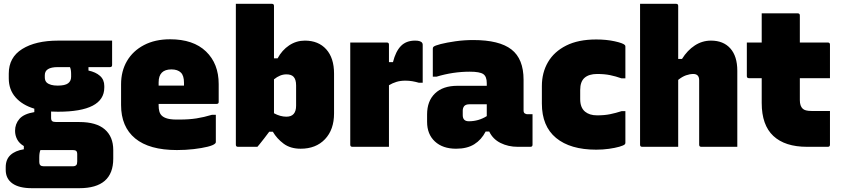

<svg xmlns="http://www.w3.org/2000/svg" viewBox="-20 -770 4410 1007"><path d="M59 -84Q59 -120 82 -146.5Q105 -173 160 -182V-200Q97 -219 61.5 -259.5Q26 -300 26 -359V-384Q26 -469 96.5 -513Q167 -557 285 -557H568V-429Q568 -418 557 -418H444V-400Q482 -392 504.5 -372Q527 -352 527 -319V-311Q527 -184 284 -184Q265 -184 248 -185V-152Q248 -139 254 -134.5Q260 -130 276 -130H396Q485 -130 529.5 -91.5Q574 -53 574 17V62Q574 217 396 217H147Q80 217 45 192Q10 167 10 121V107Q10 66 35 43Q60 20 105 13V-4Q81 -18 70 -39Q59 -60 59 -84ZM282 -321Q321 -321 337 -333Q353 -345 353 -367V-382Q353 -405 347 -418H283Q215 -418 215 -376V-364Q215 -347 225 -337Q243 -321 282 -321ZM208 102H363Q374 102 380 96Q385 91 385 77V39Q385 26 379.5 21.5Q374 17 362 17H202Q197 17 192 17Q186 31 186 55V80Q186 102 208 102Z M872 -564Q994 -564 1060.5 -500Q1127 -436 1127 -329V-235Q1127 -225 1116 -225H812V-217Q812 -200 815.5 -186.5Q819 -173 828 -164Q839 -153 860.5 -147.5Q882 -142 923 -143Q971 -143 1010 -149Q1049 -155 1092 -168H1112V-25Q1112 -20 1108 -17Q1099 -8 1069 -0.5Q1039 7 996.5 12Q954 17 908 17Q763 17 689 -44Q615 -105 615 -219V-328Q615 -397 646 -450Q677 -503 735 -533.5Q793 -564 872 -564ZM879 -406Q812 -406 812 -338V-321H945V-336Q945 -373 929 -389Q912 -406 879 -406Z M1330 0H1228Q1217 0 1217 -11V-750H1406Q1417 -750 1417 -739V-464H1436Q1459 -507 1496.5 -532Q1534 -557 1579 -557Q1650 -557 1691 -511.5Q1732 -466 1732 -384V-175Q1732 -90 1684.5 -40Q1637 10 1557 10Q1503 10 1467.5 -16.5Q1432 -43 1411 -79H1392Q1380 -62 1365.5 -44Q1351 -26 1341 -13Q1331 0 1330 0ZM1482 -380Q1449 -380 1417 -354V-176Q1450 -158 1482 -158Q1533 -158 1533 -216V-322Q1533 -354 1519 -368Q1507 -380 1482 -380Z M2020 0H1828Q1817 0 1817 -11V-547H2009Q2020 -547 2020 -536V-444H2041Q2055 -500 2082.5 -528.5Q2110 -557 2157 -557Q2173 -557 2181 -554Q2189 -551 2192 -548Q2197 -543 2197 -536V-336H2177Q2160 -341 2142.5 -344Q2125 -347 2106 -347Q2080 -347 2059 -340.5Q2038 -334 2020 -323Z M2726 -352V-190Q2726 -176 2737 -173Q2741 -171 2745 -171H2773V-11Q2773 0 2762 0H2695Q2646 0 2605.5 -20Q2565 -40 2546 -80H2527Q2505 -37 2467.5 -13.5Q2430 10 2372 10Q2302 10 2261 -28Q2220 -66 2220 -131V-170Q2220 -240 2261.5 -280Q2303 -320 2379 -320H2533V-334Q2533 -369 2514.5 -381.5Q2496 -394 2444 -394Q2356 -394 2270 -368H2250V-514Q2250 -521 2253 -524Q2260 -531 2291.5 -539Q2323 -547 2368.5 -553.5Q2414 -560 2462 -560Q2599 -560 2662.5 -510.5Q2726 -461 2726 -352ZM2407 -166Q2407 -134 2439 -134Q2490 -134 2533 -161V-223H2441Q2424 -223 2415 -214Q2407 -204 2407 -190Z M3107 -563Q3160 -563 3203.5 -553.5Q3247 -544 3257 -534Q3260 -531 3260 -526V-359H3240Q3209 -370 3179.5 -376Q3150 -382 3112 -382Q3069 -382 3046 -362Q3023 -342 3023 -298V-250Q3023 -205 3049 -184Q3060 -175 3075.5 -170Q3091 -165 3112 -165Q3150 -165 3179.5 -171Q3209 -177 3240 -187H3260V-21Q3260 -16 3257 -13Q3251 -7 3228.5 -0.5Q3206 6 3174 10.5Q3142 15 3107 15Q2971 15 2896.5 -46.5Q2822 -108 2822 -227V-319Q2822 -389 2854 -444Q2886 -499 2949.5 -531Q3013 -563 3107 -563Z M3348 0Q3337 0 3337 -11V-750H3526Q3537 -750 3537 -739V-461H3557Q3585 -506 3624 -531.5Q3663 -557 3709 -557Q3774 -557 3810.5 -516Q3847 -475 3847 -399V0H3658Q3647 0 3647 -11V-349Q3647 -382 3616 -382Q3598 -382 3578 -375Q3558 -368 3537 -351V0Z M4333 -188V-11Q4333 0 4322 0H4213Q4097 0 4036 -57Q3975 -114 3975 -230V-360H3908Q3897 -360 3897 -371V-547H3975V-700H4164Q4175 -700 4175 -689V-547H4322Q4333 -547 4333 -536V-360H4175V-245Q4175 -214 4190 -200Q4202 -188 4236 -188Z"/></svg>

Font: Recursive Sn Lnr St Blk
Style: Regular
Weight: 900
Version: Version 1.079;hotconv 1.0.112;makeotfexe 2.5.65598; ttfautoh